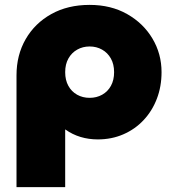

<svg xmlns="http://www.w3.org/2000/svg" viewBox="-20 -555 704 785"><path d="M47.5 210V-247Q47.5 -330 85 -395Q122.5 -460 189.8 -497.5Q257 -535 346.5 -535Q433.5 -535 499.8 -497.5Q566 -460 603.2 -397.5Q640.5 -335 640.5 -260Q640.5 -201 621.2 -151Q602 -101 567 -63.8Q532 -26.5 484.2 -5.8Q436.5 15 379.5 15Q343 15 309.5 5Q276 -5 246.5 -26V210ZM346.5 -155Q375 -155 397.8 -167.8Q420.5 -180.5 433.5 -204Q446.5 -227.5 446.5 -260Q446.5 -292.5 433.2 -316Q420 -339.5 397.2 -352.2Q374.5 -365 346.5 -365Q318.5 -365 295.8 -352.2Q273 -339.5 259.8 -316Q246.5 -292.5 246.5 -260Q246.5 -227.5 259.5 -204Q272.5 -180.5 295.2 -167.8Q318 -155 346.5 -155Z"/></svg>

Font: Geologica Roman Black
Style: Regular
Weight: 900
Designer: Sindre Bremnes, Frode Helland
Foundry: Monokrom Skriftforlag AS
Version: Version 1.010;gftools[0.9.28]